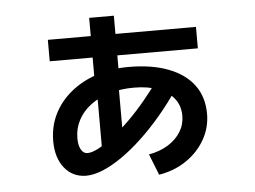

<svg xmlns="http://www.w3.org/2000/svg" viewBox="-50 -704 1101 829"><g transform="rotate(-5 500.0 -289.5)"><path d="M371 -52V-344H365V-640H472V-344H466V-52ZM179 -468V-561H821V-468ZM571 -30Q620 -39 655 -61Q690 -83 709.5 -114.5Q729 -146 729 -184Q729 -227 705 -258Q681 -289 636.5 -306Q592 -323 531 -323Q473 -323 425 -308.5Q377 -294 342 -267.5Q307 -241 288 -205Q269 -169 269 -126Q269 -95 279.5 -77Q290 -59 307 -59Q327 -59 356 -74.5Q385 -90 420 -117Q455 -144 493 -181.5Q531 -219 567.5 -263Q604 -307 637 -354L710 -302Q672 -245 628.5 -193.5Q585 -142 540 -99.5Q495 -57 450.5 -26Q406 5 366 21.5Q326 38 292 38Q234 37 199 -7Q164 -51 164 -123Q164 -186 190 -239Q216 -292 264 -331.5Q312 -371 376 -392.5Q440 -414 516 -414Q616 -414 688 -386.5Q760 -359 798 -307.5Q836 -256 836 -183Q836 -123 806.5 -71.5Q777 -20 725.5 15Q674 50 607 61Z"/></g></svg>

Font: M PLUS 1 Code SemiBold
Style: Regular
Weight: 600
Designer: Coji Morishita
Foundry: UNDERFOREST DESIGN
Version: Version 1.005